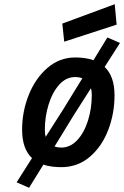

<svg xmlns="http://www.w3.org/2000/svg" viewBox="-20 -783 590 912"><path d="M285 -585 276 -671 525 -763 534 -666ZM524 -330Q524 -244 494 -165.5Q464 -87 406.5 -38Q349 11 271 11Q222 11 186 -1L118 109L59 83L132 -32Q85 -76 85 -167Q85 -253 116.5 -332Q148 -411 205.5 -460.5Q263 -510 337 -510Q388 -510 424 -497L490 -605L550 -579L477 -465Q524 -421 524 -330ZM197 -133 280 -263 371 -411Q356 -417 337 -417Q294 -417 261.5 -381Q229 -345 211 -287Q193 -229 193 -166Q193 -146 197 -133ZM416 -331Q416 -351 412 -364L331 -237L239 -87Q254 -82 271 -82Q314 -82 347 -117.5Q380 -153 398 -210.5Q416 -268 416 -331Z"/></svg>

Font: Cairo SemiBold
Style: Italic
Weight: 600
Italic angle: -13°
Designer: Mohamed Gaber, Accademia di Belle Arti di Urbino and others
Foundry: Kief Type Foundry, Accademia di Belle Arti di Urbino and others
Version: Version 3.011